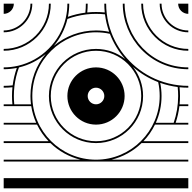

<svg xmlns="http://www.w3.org/2000/svg" viewBox="-20 -1020 1040 1040"><path d="M920.8 -355H824.1C844 -399.3 855 -448.4 855 -500C855 -524.3 852.5 -548.1 847.9 -571.1C878 -560.4 909.7 -552.8 942.4 -548.6C944.1 -532.7 945 -516.4 945 -500C945 -449.2 936.5 -400.5 920.8 -355ZM147.8 -455H57.2C55.8 -469.8 55 -484.8 55 -500C55 -517.8 56 -535.3 58.1 -552.5C62.3 -588 70.6 -622.2 82.7 -654.7C136.9 -667.6 186.3 -693.1 227.6 -727.7C176.4 -666.8 145 -587.9 145 -500C145 -484.8 146 -469.7 147.8 -455ZM271.5 -771.6C306.5 -813.1 332.1 -862.8 345.3 -917.3C377.8 -929.4 412 -937.7 447.5 -941.9C464.7 -944 482.2 -945 500 -945C516.4 -945 532.7 -944.1 548.6 -942.4C552.8 -909.7 560.4 -878 571.1 -847.9C548.1 -852.5 524.3 -855 500 -855C414.3 -855 334 -824 271.5 -771.6ZM500 -255C364.8 -255 255 -364.8 255 -500C255 -635.2 364.8 -745 500 -745C635.2 -745 745 -635.2 745 -500C745 -364.8 635.2 -255 500 -255ZM500 -155C309.6 -155 155 -309.6 155 -500C155 -695.4 314.5 -845 500 -845C525.8 -845 551 -842.2 575.2 -836.8C594.1 -787.6 622.1 -741.1 657.8 -700.3C614.4 -734.5 559.6 -755 500 -755C359.2 -755 245 -640.8 245 -500C245 -359.2 359.2 -245 500 -245C640.8 -245 755 -359.2 755 -500C755 -559.5 734.6 -614.2 700.4 -657.6C739.6 -623.3 785.4 -595 836.8 -575.2C842.2 -551 845 -525.8 845 -500C845 -309.6 690.4 -155 500 -155ZM500 -345C585.6 -345 655 -414.4 655 -500C655 -585.6 585.6 -655 500 -655C414.4 -655 345 -585.6 345 -500C345 -414.4 414.4 -345 500 -345ZM500 -455C475.2 -455 455 -475.2 455 -500C455 -524.8 475.2 -545 500 -545C524.8 -545 545 -524.8 545 -500C545 -475.2 524.8 -455 500 -455ZM0 -745C140.8 -745 255 -859.2 255 -1000H245C245 -864.8 135.2 -755 0 -755ZM0 -845C85.6 -845 155 -914.4 155 -1000H145C145 -920 80 -855 0 -855ZM1000 -645V-655C799.9 -655 655 -818.8 655 -1000H645C645 -813.5 794.1 -645 1000 -645ZM1000 -745V-755C864.8 -755 755 -864.8 755 -1000H745C745 -859.2 859.2 -745 1000 -745ZM1000 -845V-855C920 -855 855 -920 855 -1000H845C845 -914.4 914.4 -845 1000 -845ZM1000 0V-55H0V0ZM1000 -145V-155H584C646.3 -170.1 702.3 -201.8 746.9 -245H1000V-255H756.8C782.1 -281.4 803.3 -311.8 819.4 -345H1000V-355H931.4C941.1 -383.8 948 -413.9 951.7 -445H1000V-455H952.8C954.3 -469.8 955 -484.8 955 -500C955 -516 954.2 -531.9 952.6 -547.4C968.1 -545.8 984 -545 1000 -545V-555C982.2 -555 964.7 -556 947.5 -558.1C911.1 -562.4 876 -571 842.8 -583.6C717.8 -630.8 626.4 -729.5 583.6 -842.8C571 -876 562.4 -911.1 558.1 -947.5C556 -964.7 555 -982.2 555 -1000H545C545 -984 545.8 -968.1 547.4 -952.6C531.9 -954.2 516 -955 500 -955C484 -955 468.1 -954.2 452.6 -952.6C454.2 -968.1 455 -984 455 -1000H445C445 -983.6 444.1 -967.3 442.4 -951.4C409.7 -947.2 378 -939.6 347.9 -928.9C353.4 -956 355 -978.3 355 -1000H345C345 -976.7 343.1 -952.6 336.2 -922.2C306.3 -794.3 205.8 -693.3 77.8 -663.8C52.8 -658 26.8 -655 0 -655V-645C24.3 -645 48.1 -647.5 71.1 -652.1C60.4 -622 52.8 -590.3 48.6 -557.6C32.7 -555.9 16.4 -555 0 -555V-545C16 -545 31.9 -545.8 47.4 -547.4C45.8 -531.9 45 -516 45 -500C45 -484.8 45.7 -469.8 47.2 -455H0V-445H149.2C154.2 -413.4 163.2 -383.2 175.9 -355H0V-345H180.6C196.7 -311.8 217.9 -281.4 243.2 -255H0V-245H253.1C297.7 -201.8 353.7 -170.1 416 -155H0V-145H500ZM0 -945C30.4 -945 55 -969.6 55 -1000H0ZM1000 -945V-1000H945C945 -969.6 969.6 -945 1000 -945Z"/></svg>

Font: GlukFramesM7
Style: Medium
Weight: 500
Monospace: yes
Designer: gluk
Foundry: gluk
Version: Version 1.01